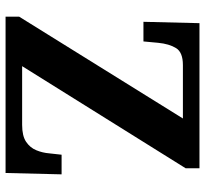

<svg xmlns="http://www.w3.org/2000/svg" viewBox="-44 -710 754 707"><g transform="rotate(90 333.5 -357.0)"><path d="M41.8 0V-49.9L416.8 -653H220.1Q173.2 -653 157.7 -627.9Q142.1 -602.8 138.1 -561.7L133.1 -507.7H60.8L65.8 -714H600.1V-663.1L224.1 -61H440.2Q481.2 -61 502.8 -75.7Q524.5 -90.4 533.8 -113.3Q543.2 -136.1 545.2 -161L550.2 -206.3H622.5L617.5 0Z"/></g></svg>

Font: Noto Serif Ethiopic
Style: Regular
Weight: 400
Designer: Monotype Design Team
Foundry: Monotype Imaging Inc.
Version: Version 2.102